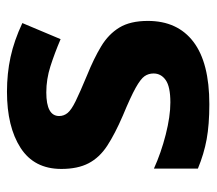

<svg xmlns="http://www.w3.org/2000/svg" viewBox="-54 -542 606 537"><g transform="rotate(-90 248.5 -273.0)"><path d="M459 -162Q459 -79 400.5 -34.5Q342 10 226 10Q169 10 128 2.5Q87 -5 46 -22V-145Q90 -125 141 -112Q192 -99 231 -99Q275 -99 293.5 -112Q312 -125 312 -146Q312 -160 304.5 -171Q297 -182 272 -196Q247 -210 194 -232Q143 -254 110 -275.5Q77 -297 61 -327.5Q45 -358 45 -404Q45 -480 104 -518Q163 -556 261 -556Q312 -556 358 -546Q404 -536 453 -513L408 -406Q368 -423 332 -434.5Q296 -446 259 -446Q226 -446 209.5 -437Q193 -428 193 -410Q193 -397 201.5 -386.5Q210 -376 234.5 -364Q259 -352 307 -332Q354 -313 388 -292.5Q422 -272 440.5 -241.5Q459 -211 459 -162Z"/></g></svg>

Font: Noto Sans Lisu
Style: Regular
Weight: 400
Designer: Monotype Design Team. David Williams.
Foundry: Monotype Imaging Inc.
Version: Version 2.102